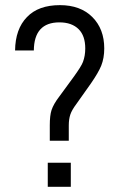

<svg xmlns="http://www.w3.org/2000/svg" viewBox="-20 -720 469 740"><path d="M171.9 -237.3Q171.9 -275.4 178.7 -295.9Q186.5 -319.3 209 -348.6L262.7 -421.9Q293.9 -464.8 299.8 -481.4Q308.6 -504.9 308.6 -533.2Q308.6 -582 283.2 -607.4Q256.8 -633.8 209 -633.8Q111.3 -633.8 110.4 -525.4H38.1Q39.1 -608.4 84 -654.3Q127.9 -700.2 210.9 -700.2Q290 -700.2 335.9 -654.3Q381.8 -608.4 381.8 -533.2Q381.8 -496.1 370.1 -466.8Q359.4 -440.4 331.1 -399.4L274.4 -319.3Q256.8 -295.9 251 -278.3Q245.1 -260.7 245.1 -236.3V-177.7H171.9ZM164.1 -92.8H252.9V0H164.1Z"/></svg>

Font: Altinn-DIN
Style: Regular
Weight: 400
Designer: Charles Nix
Foundry: Altinn
Version: Version 2.00